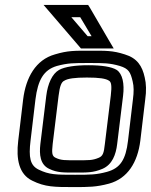

<svg xmlns="http://www.w3.org/2000/svg" viewBox="-20 -725 613 780"><path d="M570 -321C575 -355 574 -386 568 -410C558 -457 537 -489 487 -504C438 -520 409 -519 347 -519C284 -519 256 -520 203 -504C125 -482 85 -410 74 -321L54 -153C45 -78 57 -17 111 9C163 35 202 35 279 35C340 35 371 35 423 21C499 0 539 -66 550 -153L570 -321ZM520 -321 500 -153C491 -77 469 -42 415 -27C371 -15 346 -15 285 -15C208 -15 180 -15 137 -36C102 -53 96 -86 104 -153L124 -321C134 -400 157 -441 211 -457C256 -469 277 -469 341 -469C404 -469 425 -469 467 -457C502 -446 510 -433 519 -394C524 -374 524 -351 520 -321ZM406 -140C402 -103 398 -91 381 -84C355 -73 340 -74 292 -74C244 -74 229 -73 206 -84C191 -91 190 -103 194 -140L218 -336C223 -377 230 -392 241 -397C255 -406 284 -410 333 -410C383 -410 410 -406 423 -397C432 -392 435 -377 430 -336L406 -140ZM456 -140 480 -336C486 -385 478 -425 454 -441C433 -454 393 -460 339 -460C286 -460 244 -454 220 -441C192 -425 174 -385 168 -336L144 -140C139 -97 143 -56 180 -39C213 -23 239 -24 286 -24C333 -24 358 -23 396 -39C436 -56 451 -97 456 -140ZM419 -567 345 -694 338 -705H326H217H157L194 -662L303 -535L309 -528H320H394H442L419 -567ZM352 -578H336L270 -655H306L352 -578Z"/></svg>

Font: Gamestation Text Outline
Style: Italic
Weight: 400
Designer: Jonas Hecksher
Foundry: Jonas Hecksher, Playtypeª, e-types AS
Version: Version 1.003